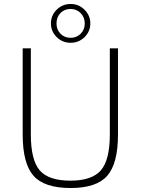

<svg xmlns="http://www.w3.org/2000/svg" viewBox="-20 -933 707 965"><path d="M236 -815Q236 -856 265 -884.5Q294 -913 335 -913Q376 -913 405 -884Q434 -855 434 -815Q434 -775 405 -746.5Q376 -718 335 -718Q294 -718 265 -746.5Q236 -775 236 -815ZM335 -888Q304 -888 284 -867.5Q264 -847 264 -815Q264 -784 284 -763.5Q304 -743 335 -743Q365 -743 385.5 -763.5Q406 -784 406 -815Q406 -846 385.5 -867Q365 -888 335 -888ZM573 -690V-257Q573 -111 519 -49.5Q465 12 335 12Q203 12 148.5 -49.5Q94 -111 94 -257V-690H135V-257Q135 -129 179.5 -77Q224 -25 334 -25Q442 -25 487 -77Q532 -129 532 -257V-690Z"/></svg>

Font: Exo 2.0 Extra Light
Style: Regular
Weight: 250
Designer: Natanael Gama
Version: Version 1.001;PS 001.001;hotconv 1.0.70;makeotf.lib2.5.58329